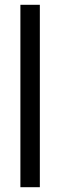

<svg xmlns="http://www.w3.org/2000/svg" viewBox="-20 -780 250 800"><path d="M146 0H65V-760H146Z"/></svg>

Font: Noto Sans Kannada ExtraCondensed
Style: Regular
Weight: 400
Width: 2
Designer: Jelle Bosma - Monotype Design Team
Foundry: Monotype Imaging Inc.
Version: Version 2.005; ttfautohint (v1.8.4.7-5d5b)